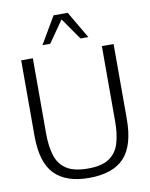

<svg xmlns="http://www.w3.org/2000/svg" viewBox="-100 -1008 856 1093"><g transform="rotate(-10 327.5 -461.5)"><path d="M326.2 11.7Q193.8 11.7 127.2 -56.2Q60.5 -124 60.5 -278.3V-714.8H127.9V-279.3Q127.9 -205.6 144.5 -152.3Q161.1 -99.1 204.6 -70.6Q248 -42 329.1 -42Q409.7 -42 452.4 -71.3Q495.1 -100.6 511 -154.1Q526.9 -207.5 526.9 -279.3V-714.8H594.7V-281.7Q594.7 -127.9 529.1 -58.1Q463.4 11.7 326.2 11.7ZM194.8 -778.8 286.6 -935.1H368.2L460 -778.8H414.6L327.1 -904.3L239.7 -778.8Z"/></g></svg>

Font: Pontano Sans Light
Style: Regular
Weight: 300
Designer: Vernon Adams
Foundry: Vernon Adams
Version: Version 2.001